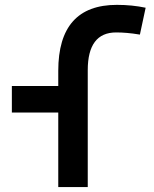

<svg xmlns="http://www.w3.org/2000/svg" viewBox="-20 -762 626 782"><path d="M217.3 0V-303.7H28.3V-411.6H217.3V-473.6Q217.3 -742.2 456.1 -742.2Q518.1 -742.2 573.2 -730.5L549.8 -621.1Q520 -626 497.3 -627.9Q474.6 -629.9 453.1 -629.9Q337.4 -629.9 337.4 -476.1V0Z"/></svg>

Font: CaskaydiaCove NF SemiBold
Style: Regular
Weight: 600
Designer: Aaron Bell
Foundry: Saja Typeworks
Version: Version 2111.001; VTT 6.35;Nerd Fonts 3.2.1